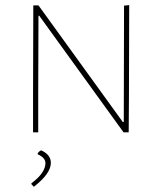

<svg xmlns="http://www.w3.org/2000/svg" viewBox="-20 -512 628 743"><path d="M478 0H458L131.8 -451.2H128.9L127.9 -153.8V0H107.9V-146L108.9 -491.2H128.9L455.1 -40H459L460 -490.2L480 -492.2L479 -137.2ZM139.2 69.8Q176.8 86.4 176.8 118.2Q176.8 159.7 110.8 210.9L101.1 200.2L102.1 196.8Q155.8 156.7 155.8 119.1Q155.8 98.6 126 85V81.1Q131.3 73.2 139.2 69.8Z"/></svg>

Font: Datalegreya
Style: Dot
Weight: 700
Designer: Figs Lab
Foundry: Figs Lab
Version: Version 1.002;PS 001.002;hotconv 1.0.70;makeotf.lib2.5.58329